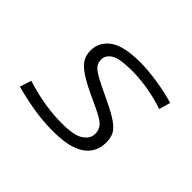

<svg xmlns="http://www.w3.org/2000/svg" viewBox="-107 -644 828 828"><g transform="rotate(45 307.0 -229.5)"><path d="M480 -118Q480 -81 460 -52Q440 -23 397 -7Q354 9 283 9Q228 9 174 1Q120 -7 46 -26L63 -79Q126 -59 181 -50.5Q236 -42 286 -42Q361 -42 390.5 -62.5Q420 -83 420 -112Q420 -136 405.5 -153Q391 -170 343 -192L277 -223Q223 -249 196 -269.5Q169 -290 160 -309.5Q151 -329 151 -352Q151 -404 195 -436Q239 -468 340 -468Q383 -468 441 -459.5Q499 -451 554 -435L539 -383Q481 -402 431 -409.5Q381 -417 340 -417Q264 -417 237.5 -400Q211 -383 211 -358Q211 -342 217 -330.5Q223 -319 239.5 -307.5Q256 -296 289 -280L355 -248Q408 -223 434.5 -204Q461 -185 470.5 -166Q480 -147 480 -118Z"/></g></svg>

Font: Intel One Mono Light
Style: Italic
Weight: 300
Italic angle: -16°
Monospace: yes
Designer: Fred Shallcrass
Foundry: Frere-Jones Type LLC
Version: Version 1.004